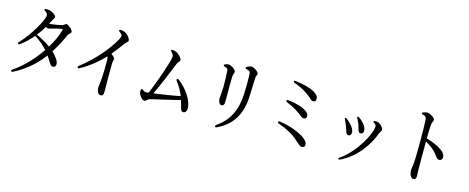

<svg xmlns="http://www.w3.org/2000/svg" viewBox="-38 -1440 5297 2167"><g transform="rotate(15 2610.0 -357.0)"><path d="M96 -295C100 -288 108 -288 119 -296C171 -332 219 -379 261 -430C316 -395 365 -356 411 -304C331 -186 226 -73 111 4C101 11 97 17 101 25C104 31 112 32 124 26C260 -43 367 -138 452 -251C468 -230 481 -209 491 -193C511 -161 522 -144 542 -145C563 -145 577 -161 576 -184C575 -221 539 -268 493 -311C537 -379 576 -452 609 -528C614 -541 620 -546 628 -553C637 -561 646 -569 646 -578C646 -603 590 -649 569 -649C560 -649 555 -645 549 -640C543 -634 535 -628 526 -626C505 -619 410 -603 378 -603H377C385 -617 393 -633 399 -646C404 -656 407 -661 411 -667C417 -677 422 -685 422 -695C422 -713 376 -744 338 -751C325 -754 314 -754 303 -754C292 -754 286 -749 285 -745C284 -739 289 -735 298 -728C316 -717 328 -704 328 -688C328 -633 212 -428 103 -317C94 -309 92 -302 96 -295ZM276 -448C305 -485 331 -523 352 -559C361 -553 371 -547 379 -547C388 -547 398 -550 408 -554C413 -555 418 -557 422 -558C447 -566 512 -581 536 -583C542 -584 544 -581 540 -568C520 -498 486 -424 442 -353C395 -388 332 -422 276 -448Z M1160 -737C1158 -731 1162 -725 1172 -718C1191 -704 1201 -693 1201 -678C1201 -668 1194 -650 1181 -628C1128 -532 996 -360 825 -231C815 -223 812 -216 815 -209C818 -201 827 -200 839 -207C961 -272 1061 -367 1108 -417C1113 -408 1115 -396 1115 -381C1117 -340 1115 -190 1107 -120C1106 -105 1104 -94 1103 -84C1101 -72 1099 -61 1099 -52C1099 -18 1113 28 1146 28C1170 28 1179 14 1179 -21V-81C1178 -152 1176 -257 1179 -357C1180 -371 1182 -381 1184 -389C1185 -396 1187 -403 1187 -408C1187 -421 1168 -438 1144 -458C1194 -518 1231 -569 1257 -605C1267 -618 1273 -623 1279 -628C1288 -636 1294 -640 1294 -651C1294 -676 1257 -721 1222 -735C1208 -741 1194 -743 1180 -744C1168 -744 1162 -742 1160 -737Z M1784 -672C1782 -667 1786 -661 1794 -653C1810 -637 1819 -621 1819 -603C1819 -554 1717 -265 1663 -141C1645 -139 1633 -138 1627 -138C1618 -138 1609 -143 1597 -153C1588 -161 1581 -164 1576 -161C1571 -158 1568 -151 1568 -140C1568 -134 1568 -127 1569 -119C1574 -90 1610 -41 1639 -41C1648 -41 1657 -48 1665 -56C1673 -62 1681 -69 1686 -71C1717 -80 1773 -93 1836 -107C1904 -123 1981 -141 2037 -156C2044 -133 2050 -111 2055 -93C2066 -51 2071 -30 2096 -30C2119 -30 2136 -50 2136 -80C2136 -181 2046 -302 1955 -370C1945 -377 1936 -378 1932 -372C1928 -366 1929 -358 1937 -348C1973 -303 2001 -252 2023 -198C1944 -181 1808 -160 1717 -148C1773 -263 1849 -453 1885 -540C1890 -552 1895 -558 1901 -564C1908 -573 1915 -580 1915 -589C1915 -612 1876 -655 1839 -669C1828 -673 1816 -676 1804 -677C1792 -679 1786 -677 1784 -672Z M2486 34C2489 41 2497 41 2509 36C2676 -44 2765 -180 2774 -394C2776 -432 2778 -489 2779 -539L2782 -609C2782 -627 2786 -635 2790 -643C2793 -651 2796 -658 2796 -666C2796 -687 2740 -727 2708 -727C2695 -727 2676 -720 2661 -711C2651 -706 2647 -700 2648 -695C2648 -689 2654 -686 2665 -683C2677 -681 2688 -677 2695 -672C2706 -664 2708 -651 2709 -632C2712 -570 2711 -479 2707 -396C2697 -208 2630 -82 2496 12C2486 20 2483 27 2486 34ZM2402 -660C2402 -655 2407 -650 2419 -647C2428 -644 2436 -641 2444 -636C2454 -631 2456 -622 2457 -599C2460 -564 2462 -469 2462 -425C2461 -379 2458 -348 2455 -325C2454 -310 2453 -298 2453 -288C2453 -250 2469 -217 2493 -217C2513 -217 2526 -230 2526 -268V-315C2526 -391 2525 -522 2527 -554C2528 -575 2532 -586 2535 -596C2538 -604 2541 -612 2541 -620C2541 -644 2485 -683 2454 -683C2443 -683 2429 -680 2417 -675C2406 -671 2402 -666 2402 -660Z M3513 -561C3513 -589 3501 -611 3454 -639C3407 -665 3324 -688 3234 -698C3221 -699 3214 -697 3213 -690C3212 -684 3217 -678 3228 -674C3319 -641 3371 -610 3429 -561C3432 -558 3437 -553 3441 -550C3456 -536 3465 -528 3483 -528C3504 -529 3513 -546 3513 -561ZM3174 -184C3272 -148 3340 -117 3421 -43C3447 -20 3468 2 3489 2C3516 2 3526 -14 3526 -32C3526 -54 3509 -78 3478 -102C3420 -146 3302 -194 3180 -210C3168 -211 3160 -209 3159 -201C3158 -193 3163 -188 3174 -184ZM3203 -441C3288 -405 3336 -374 3377 -341C3399 -325 3412 -314 3428 -314C3449 -314 3460 -329 3460 -346C3460 -374 3440 -395 3408 -413C3373 -433 3301 -459 3209 -467C3196 -468 3189 -464 3188 -458C3187 -452 3192 -446 3203 -441Z M4010 -490C4007 -486 4008 -480 4014 -469C4024 -450 4035 -426 4044 -404C4048 -391 4053 -376 4056 -364C4063 -336 4069 -317 4091 -317C4109 -317 4124 -330 4124 -352C4124 -388 4106 -420 4076 -447C4063 -462 4049 -474 4031 -486C4021 -493 4013 -494 4010 -490ZM3883 -419C3893 -401 3903 -378 3913 -351C3918 -338 3923 -322 3927 -310C3936 -280 3942 -261 3965 -261C3987 -261 3997 -277 3997 -297C3997 -329 3978 -365 3942 -399C3932 -409 3917 -423 3900 -436C3890 -443 3882 -444 3879 -440C3876 -436 3877 -430 3883 -419ZM3924 28C3927 33 3934 33 3946 28C4124 -58 4237 -219 4293 -369C4297 -380 4301 -386 4305 -392C4311 -401 4316 -408 4316 -417C4316 -442 4275 -488 4241 -492C4233 -494 4225 -493 4216 -493C4205 -492 4199 -489 4198 -485C4197 -480 4202 -476 4212 -469C4228 -459 4235 -448 4235 -435C4235 -358 4118 -120 3936 8C3925 16 3922 23 3924 28Z M4704 -724C4703 -724 4702 -720 4702 -715C4702 -709 4708 -705 4720 -703C4746 -697 4758 -688 4761 -662C4765 -615 4766 -510 4766 -433C4766 -363 4766 -213 4760 -142C4758 -124 4756 -112 4754 -100C4752 -87 4750 -76 4750 -65C4750 -27 4765 26 4799 26C4823 26 4832 13 4832 -17C4832 -22 4831 -30 4831 -39C4830 -55 4829 -76 4829 -104C4828 -200 4828 -347 4829 -419C4872 -396 4906 -372 4936 -343C4954 -326 4969 -307 4979 -293C4995 -271 5005 -258 5027 -258C5050 -258 5062 -278 5062 -296C5062 -328 5041 -352 5013 -373C4973 -404 4903 -436 4829 -455C4829 -509 4831 -576 4835 -619C4837 -637 4841 -645 4846 -653C4850 -661 4853 -668 4853 -677C4853 -699 4795 -739 4760 -739C4745 -739 4730 -733 4714 -728C4713 -728 4711 -727 4709 -726C4706 -725 4705 -724 4704 -724Z"/></g></svg>

Font: 寒蝉锦书宋 CompactLight
Style: Bold
Weight: 400
Width: 4
Designer: 寒蝉锦书宋{Warren} 思源宋体{Ryoko NISHIZUKA 西塚涼子 (kana & ideographs); Frank Grießhammer (Latin, Greek & Cyrillic); Wenlong ZHANG 
Foundry: Adobe & ChillType
Version: Version 2.000;Glyphs 3.1.1 (3135)